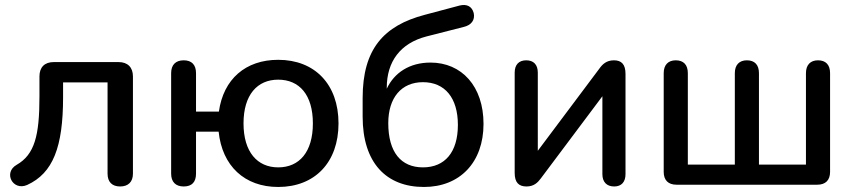

<svg xmlns="http://www.w3.org/2000/svg" viewBox="-20 -735 3399 764"><path d="M458 7C490 7 509 -11 509 -44V-431C509 -467 488 -488 452 -488H194C157 -488 137 -467 137 -431V-351C137 -196 118 -120 46 -79C-8 -48 31 26 88 1C191 -46 231 -150 231 -348V-407H408V-44C408 -11 426 7 458 7Z M1087 9C1233 9 1327 -89 1327 -244C1327 -399 1233 -497 1087 -497C957 -497 869 -420 851 -291H760V-444C760 -477 743 -495 711 -495C679 -495 661 -477 661 -444V-44C661 -11 679 7 711 7C744 7 760 -11 760 -44V-211H850C864 -75 953 9 1087 9ZM1087 -69C1004 -69 949 -130 949 -244C949 -358 1004 -418 1087 -418C1171 -418 1225 -358 1225 -244C1225 -130 1171 -69 1087 -69Z M1667 9C1810 9 1904 -89 1904 -242C1904 -392 1817 -486 1693 -486C1610 -486 1549 -446 1519 -382V-386C1519 -490 1573 -563 1677 -590L1826 -628C1855 -635 1871 -655 1865 -683C1858 -710 1837 -720 1809 -713L1670 -676C1507 -633 1423 -540 1423 -345V-271C1423 -87 1517 9 1667 9ZM1663 -69C1576 -69 1525 -129 1525 -245C1525 -346 1577 -408 1663 -408C1750 -408 1802 -346 1802 -238C1802 -129 1750 -69 1663 -69Z M2075 7C2105 7 2120 -9 2132 -25L2377 -352V-42C2377 -11 2394 7 2424 7C2453 7 2469 -11 2469 -42V-441C2469 -479 2453 -495 2423 -495C2393 -495 2377 -479 2365 -462L2120 -135V-446C2120 -478 2103 -495 2074 -495C2045 -495 2028 -478 2028 -446V-47C2028 -9 2044 7 2075 7Z M3232 0C3265 0 3283 -18 3283 -51V-444C3283 -477 3266 -495 3235 -495C3205 -495 3187 -477 3187 -444V-80H3000V-444C3000 -477 2983 -495 2952 -495C2922 -495 2904 -477 2904 -444V-80H2717V-444C2717 -477 2700 -495 2669 -495C2639 -495 2621 -477 2621 -444V-51C2621 -18 2639 0 2672 0Z"/></svg>

Font: Nunito SemiBold
Style: Regular
Weight: 600
Designer: Vernon Adams
Foundry: Vernon Adams
Version: Version 3.602